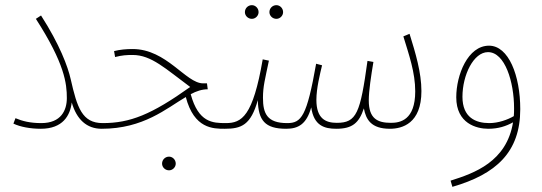

<svg xmlns="http://www.w3.org/2000/svg" viewBox="-20 -494 2101 744"><path d="M140 -17C96 -17 66 -25 40 -36L32 -15C59 -2 99 5 138 5C224 5 252 -47 258 -97C277 -31 316 5 374 5C389 5 394 1 394 -6C394 -11 392 -17 378 -17C298 -17 279 -77 254 -187C243 -236 211 -322 139 -434L119 -421C231 -247 239 -170 239 -114C239 -67 217 -17 140 -17Z M374 5C536 5 625 -74 700 -118C732 5 806 5 851 5C866 5 871 1 871 -6C871 -11 869 -17 855 -17C804 -17 749 -19 719 -129C741 -141 763 -148 785 -148L782 -171H767C700 -171 626 -304 494 -304C470 -304 445 -302 422 -296L426 -273C453 -280 471 -281 494 -281C567 -281 622 -227 717 -157C567 -50 484 -17 378 -17ZM635 166C649 166 661 154 661 140C661 125 649 113 635 113C620 113 608 125 608 140C608 154 620 166 635 166Z M1051 -421C1065 -421 1077 -433 1077 -447C1077 -462 1065 -474 1051 -474C1036 -474 1024 -462 1024 -447C1024 -433 1036 -421 1051 -421ZM956 -421C970 -421 982 -433 982 -447C982 -462 970 -474 956 -474C941 -474 929 -462 929 -447C929 -433 941 -421 956 -421ZM851 5C915 5 952 -9 979 -106C981 -28 1006 5 1089 5C1104 5 1109 1 1109 -6C1109 -11 1107 -17 1093 -17C1015 -17 999 -54 999 -115C999 -159 1007 -187 1022 -259L998 -264C960 -43 917 -17 855 -17Z M1089 5C1136 5 1168 -13 1186 -78C1196 -7 1237 5 1283 5C1345 5 1371 -17 1390 -74C1398 -31 1418 5 1491 5C1538 5 1613 -15 1613 -141C1613 -213 1590 -289 1567 -363L1543 -353C1565 -281 1589 -213 1589 -140C1589 -28 1530 -18 1495 -18C1443 -18 1409 -34 1409 -105C1409 -142 1418 -200 1427 -254L1404 -258C1376 -55 1362 -18 1285 -18C1241 -18 1206 -35 1206 -107C1206 -152 1220 -207 1228 -241L1205 -247C1169 -43 1148 -17 1093 -17Z M1733 230C1902 181 1996 96 1996 -71C1996 -201 1951 -317 1875 -317C1793 -317 1748 -204 1748 -117C1748 -15 1827 5 1872 5C1911 5 1941 -5 1968 -20C1943 133 1818 177 1726 206ZM1772 -119C1772 -203 1815 -292 1871 -292C1937 -292 1972 -176 1972 -75C1972 -64 1972 -54 1971 -44C1947 -30 1911 -17 1876 -17C1824 -17 1772 -38 1772 -119Z"/></svg>

Font: Noto Sans Arabic UI XCn Th
Style: Regular
Weight: 100
Width: 2
Designer: Monotype Design Team, Nadine Chahine and Nizar Qandah
Foundry: Monotype Imaging Inc.
Version: Version 2.010